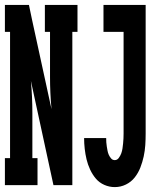

<svg xmlns="http://www.w3.org/2000/svg" viewBox="-28 -755 648 783"><path d="M-8 0V-110H13V-625H-8V-735H90L103 -673L182 -310Q179 -342 177.5 -375Q176 -408 176 -441V-625H155V-735H288V-625H267V0H190L98 -425Q101 -393 102.5 -360Q104 -327 104 -294V-110H125V0ZM440 8Q418 8 397.5 -1Q377 -10 363 -26.5Q349 -43 339.5 -63.5Q330 -84 325 -105Q320 -126 317.5 -148Q315 -170 315 -192H405Q405 -183 405.5 -174.5Q406 -166 407.5 -157.5Q409 -149 410.5 -140.5Q412 -132 415.5 -124Q419 -116 425 -109Q431 -102 440 -102Q450 -102 456.5 -111Q463 -120 466.5 -129.5Q470 -139 471.5 -149.5Q473 -160 474 -170Q475 -180 475.5 -190Q476 -200 476 -210V-625H394V-735H566V-210Q566 -187 564.5 -163.5Q563 -140 558 -117Q553 -94 544.5 -72Q536 -50 521.5 -31.5Q507 -13 485.5 -2.5Q464 8 440 8Z"/></svg>

Font: Iosevka Slab XBdEx
Style: Regular
Weight: 800
Width: 7
Monospace: yes
Designer: Belleve Invis
Foundry: Belleve Invis
Version: Version 11.1.0; ttfautohint (v1.8.3)